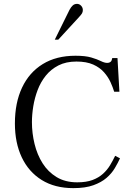

<svg xmlns="http://www.w3.org/2000/svg" viewBox="-20 -960 689 992"><path d="M359 12Q263 12 195.5 -30Q128 -72 92.5 -147Q57 -222 57 -322Q57 -429 94 -507.5Q131 -586 201 -629Q271 -672 370 -672Q421 -672 451.5 -663Q482 -654 501 -644.5Q520 -635 534 -635Q544 -635 550 -639.5Q556 -644 557 -649L560 -660H587L597 -486H570Q563 -509 551 -535.5Q539 -562 517.5 -586.5Q496 -611 461.5 -626.5Q427 -642 375 -642Q321 -642 282 -622Q243 -602 216.5 -569Q190 -536 174.5 -495Q159 -454 152 -411Q145 -368 145 -329Q145 -272 158.5 -216.5Q172 -161 200 -116.5Q228 -72 272.5 -45Q317 -18 379 -18Q426 -18 458 -30Q490 -42 512 -62Q534 -82 548.5 -106Q563 -130 575 -155L600 -142Q589 -118 573 -91Q557 -64 530.5 -41Q504 -18 462.5 -3Q421 12 359 12ZM263 -755 339 -909Q347 -924 356 -932Q365 -940 378 -940Q390 -940 399 -930.5Q408 -921 408 -908Q408 -898 403.5 -890.5Q399 -883 384 -867L281 -755Z"/></svg>

Font: Frank Ruhl Libre Light
Style: Regular
Weight: 300
Designer: Yanek Iontef
Foundry: Fontef
Version: Version 6.003;gftools[0.9.30]